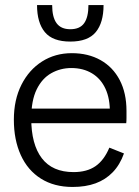

<svg xmlns="http://www.w3.org/2000/svg" viewBox="-20 -730 552 762"><path d="M268 12Q195 12 142.5 -21Q90 -54 62.5 -114.5Q35 -175 35 -255Q35 -334 65 -393.5Q95 -453 147 -486Q199 -519 265 -519Q330 -519 379 -491.5Q428 -464 455 -412.5Q482 -361 482 -290Q482 -275 482 -262Q482 -249 481 -241H78V-299H444L416 -281Q417 -338 398.5 -378Q380 -418 345 -439Q310 -460 263 -460Q220 -460 183.5 -439.5Q147 -419 125.5 -375Q104 -331 104 -260Q104 -157 146 -102Q188 -47 272 -47Q325 -47 359 -70.5Q393 -94 414 -144L472 -121Q456 -76 427.5 -46.5Q399 -17 359.5 -2.5Q320 12 268 12ZM259 -565Q189 -565 158 -602.5Q127 -640 127 -710H187Q187 -662 204.5 -638Q222 -614 259 -614Q297 -614 314 -638Q331 -662 331 -710H391Q391 -640 360 -602.5Q329 -565 259 -565Z"/></svg>

Font: TikTok Sans Light
Style: Regular
Weight: 300
Version: Version 4.000